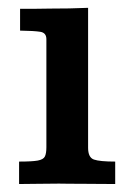

<svg xmlns="http://www.w3.org/2000/svg" viewBox="-20 -461 329 481"><path d="M27.8 0V-56.2Q60.5 -56.2 74.7 -58.8Q88.9 -61.5 92.5 -69.1Q96.2 -76.7 96.2 -92.3V-362.8Q96.2 -378.9 81.1 -381.3Q65.9 -383.8 30.3 -384.3Q30.3 -398.4 30.3 -411.9Q30.3 -425.3 30.3 -439Q50.3 -439 69.3 -439Q88.4 -439 106 -439.5Q129.9 -439.5 153.1 -439.9Q176.3 -440.4 200.7 -441.4V-90.8Q200.7 -66.4 215.3 -61.3Q230 -56.2 268.6 -56.2V0Q254.4 0 233.6 -0.2Q212.9 -0.5 190.9 -0.5Q168.9 -0.5 151.9 -0.7Q134.8 -1 127.9 -1Q97.7 -1 74.7 -0.5Q51.8 0 27.8 0Z"/></svg>

Font: Kameron Medium
Style: Regular
Weight: 500
Designer: Vernon Adams
Foundry: Vernon Adams
Version: Version 1.100